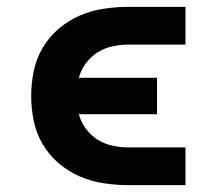

<svg xmlns="http://www.w3.org/2000/svg" viewBox="-20 -540 640 560"><path d="M355 0Q319 0 282.5 -5.5Q246 -11 212.5 -25.5Q179 -40 151 -64Q123 -88 104.5 -119.5Q86 -151 78.5 -187Q71 -223 71 -260Q71 -297 78.5 -333Q86 -369 104.5 -400.5Q123 -432 151 -456Q179 -480 212.5 -494.5Q246 -509 282.5 -514.5Q319 -520 355 -520H521V-410H355Q332 -410 308.5 -405Q285 -400 265 -387.5Q245 -375 230.5 -355.5Q216 -336 210 -313H438V-207H210Q216 -184 230.5 -164.5Q245 -145 265 -132.5Q285 -120 308.5 -115Q332 -110 355 -110H521V0Z"/></svg>

Font: Iosevka SS04 XBd Ex
Style: Regular
Weight: 800
Width: 7
Monospace: yes
Designer: Belleve Invis
Foundry: Belleve Invis
Version: Version 19.0.0; ttfautohint (v1.8.4)